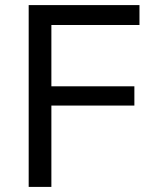

<svg xmlns="http://www.w3.org/2000/svg" viewBox="-20 -733 614 753"><path d="M92.5 0V-713H527V-635H181.5V-394.5H507V-319H181.5V0Z"/></svg>

Font: Heraclito
Style: Regular
Weight: 400
Designer: Kostas Bartsokas (font) & Cristiano Sobral (main changes)
Foundry: Kostas Bartsokas (font) & Cristiano Sobral (main changes)
Version: Version 1.00;July 8, 2020;FontCreator 13.0.0.2655 64-bit